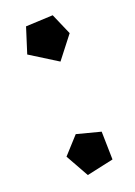

<svg xmlns="http://www.w3.org/2000/svg" viewBox="-104 -528 412 586"><g transform="rotate(-20 102.0 -234.5)"><path d="M144 -482 174 -413 118 -341 30 -396 56 -478ZM86 -117 163 -97 165 -6 78 13 36 -62Z"/></g></svg>

Font: Underdog
Style: Regular
Weight: 400
Designer: Sergey Steblina
Foundry: Sergey Steblina, Jovanny Lemonad
Version: Version 1.001; ttfautohint (v0.9)